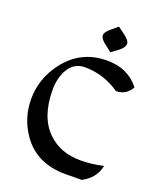

<svg xmlns="http://www.w3.org/2000/svg" viewBox="-159 -972 899 1080"><g transform="rotate(20 290.5 -432.5)"><path d="M364.3 8.8Q190.9 8.8 103 -116.7Q38.6 -209 38.6 -323.7Q38.6 -446.3 116.7 -548.3Q210.9 -671.9 369.1 -671.9Q493.2 -671.9 563 -582Q531.7 -527.3 471.7 -527.3Q375.5 -593.8 262.2 -593.8Q196.8 -593.8 162.1 -532.2Q134.3 -481.9 134.3 -413.6Q134.3 -250.5 219.7 -167Q294.9 -92.8 417.5 -92.8Q483.4 -92.8 553.2 -108.9Q537.1 -31.2 461.9 7.8ZM367.2 -721.7 328.6 -752Q294.9 -776.4 294.9 -798.8Q294.9 -816.9 326.7 -842.8L363.8 -874L406.2 -842.8Q439.9 -817.4 439.9 -798.8Q439.9 -775.4 408.2 -752Z"/></g></svg>

Font: Balgruf
Style: Regular
Weight: 500
Designer: Paul James MIller
Foundry: High-Logic / Made with FontCreator
Version: Version 1.201;March 28, 2021;FontCreator 13.0.0.2683 64-bit